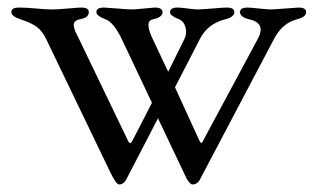

<svg xmlns="http://www.w3.org/2000/svg" viewBox="-20 -473 830 508"><path d="M189 -370 319 -100Q324 -89 330 -100L382 -201L302 -370Q280 -415 259 -422Q235 -431 235 -441Q235 -453 255 -453Q260 -453 290 -450.5Q320 -448 328 -448Q337 -448 361 -450.5Q385 -453 389 -453Q410 -453 410 -441Q410 -427 385 -422Q361 -418 384 -370L425 -283L468 -370Q475 -384 471 -400Q467 -416 454 -422Q452 -423 447 -425Q442 -427 440 -428.5Q438 -430 435 -432Q432 -434 431 -436Q430 -438 430 -441Q430 -453 450 -453Q458 -453 477 -450.5Q496 -448 503 -448Q511 -448 541.5 -450.5Q572 -453 580 -453Q600 -453 600 -441Q600 -428 576 -422Q529 -410 509 -370L443 -242L508 -100Q513 -90 517 -100L662 -370Q685 -412 639 -422Q615 -428 615 -441Q615 -453 635 -453Q642 -453 665 -450.5Q688 -448 696 -448Q704 -448 735 -450.5Q766 -453 770 -453Q790 -453 790 -441Q790 -428 766 -422Q727 -412 705 -370L510 0Q503 15 489 15Q483 15 474 0L398 -160L315 0Q308 15 295 15Q287 15 270 -21L102 -370Q93 -389 79 -400.5Q65 -412 34 -422Q10 -430 10 -441Q10 -453 30 -453Q50 -453 75.5 -450.5Q101 -448 119 -448Q132 -448 160 -450.5Q188 -453 195 -453Q215 -453 215 -441Q215 -426 191 -422Q182 -420 178 -415.5Q174 -411 175.5 -403Q177 -395 179.5 -389.5Q182 -384 187 -374Q188 -371 189 -370Z"/></svg>

Font: EB Garamond SC 12
Style: Regular
Weight: 400
Version: Version 0.016 ; ttfautohint (v0.97) -l 8 -r 50 -G 200 -x 0 -